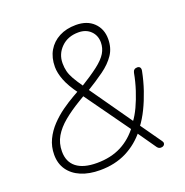

<svg xmlns="http://www.w3.org/2000/svg" viewBox="-129 -830 922 956"><g transform="rotate(-20 332.0 -352.5)"><path d="M242 8Q184 8 141.5 -10Q99 -28 75.5 -61.5Q52 -95 52 -142Q52 -185 69.5 -221.5Q87 -258 115.5 -288Q144 -318 177 -341.5Q210 -365 240 -382L275 -402L271 -393Q235 -442 220 -481Q205 -520 205 -552Q205 -601 226 -637Q247 -673 285 -693Q323 -713 374 -713Q433 -713 467.5 -679.5Q502 -646 502 -593Q502 -545 478.5 -510Q455 -475 413.5 -445Q372 -415 316 -381L318 -396L483 -161H475Q495 -187 512 -223.5Q529 -260 543 -303Q557 -346 565 -390Q567 -400 573 -405Q579 -410 589 -410Q599 -410 603.5 -403.5Q608 -397 606 -386Q596 -335 580 -288Q564 -241 544 -200Q524 -159 499 -126L495 -144L581 -22Q586 -15 585 -8.5Q584 -2 578.5 2Q573 6 564 6Q558 6 553.5 3.5Q549 1 545 -4L471 -110H488Q444 -54 382.5 -23Q321 8 242 8ZM239 -31Q313 -31 368.5 -59.5Q424 -88 464 -143L462 -123L284 -372L295 -371L260 -350Q210 -320 172.5 -289Q135 -258 114.5 -223Q94 -188 94 -144Q94 -89 131 -60Q168 -31 239 -31ZM373 -674Q317 -674 282 -639.5Q247 -605 247 -556Q247 -533 252 -513Q257 -493 270 -470Q283 -447 307 -413L292 -410Q357 -450 394 -478.5Q431 -507 446.5 -533Q462 -559 462 -589Q462 -626 437.5 -650Q413 -674 373 -674Z"/></g></svg>

Font: Nunito Variable Extra Light
Style: Italic
Weight: 200
Italic angle: -9°
Designer: Vernon Adams
Foundry: Vernon Adams
Version: Version 3.602